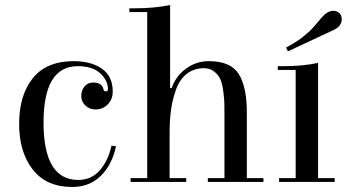

<svg xmlns="http://www.w3.org/2000/svg" viewBox="-20 -723 1383 763"><path d="M289 -460Q153 -460 153 -236Q153 -8 291 -8Q343 -8 376.5 -46Q410 -84 423 -144L441 -142Q426 -69 381 -24.5Q336 20 267 20Q164 20 110 -49.5Q56 -119 56 -230Q56 -345 110.5 -412.5Q165 -480 273 -480Q342 -480 385 -450Q428 -420 428 -359Q428 -329 408.5 -308.5Q389 -288 359 -288Q336 -288 319.5 -303.5Q303 -319 303 -341Q303 -364 316 -379.5Q329 -395 351 -395Q385 -395 391 -369Q392 -360 400 -360Q409 -360 409 -369Q409 -403 378.5 -431.5Q348 -460 289 -460Z M720 -15V0H499V-15H565V-675H494V-690H515Q594 -690 656 -703V-373H662Q679 -421 719.5 -450.5Q760 -480 810 -480Q897 -480 929 -428.5Q961 -377 961 -275V-15H1027V0H806V-15H872V-261Q872 -295 871.5 -313.5Q871 -332 867 -362.5Q863 -393 855 -409.5Q847 -426 830.5 -439Q814 -452 791 -452Q750 -452 721.5 -429Q693 -406 679 -366Q665 -326 659.5 -285Q654 -244 654 -196V-15Z M1304 -603 1124 -519 1117 -534Q1132 -542 1146 -550.5Q1160 -559 1170 -566Q1180 -573 1191.5 -583Q1203 -593 1208.5 -597.5Q1214 -602 1224 -613.5Q1234 -625 1236 -627Q1238 -629 1248 -641L1258 -653Q1281 -680 1304 -680Q1319 -680 1328.5 -671Q1338 -662 1338 -647Q1338 -618 1304 -603ZM1244 -473V-15H1310V0H1089V-15H1155V-445H1084V-460H1105Q1183 -460 1244 -473Z"/></svg>

Font: Elsie Swash Caps
Style: Regular
Weight: 400
Designer: Alejandro Inler
Foundry: Alejandro Inler
Version: 1.001